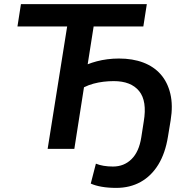

<svg xmlns="http://www.w3.org/2000/svg" viewBox="-20 -725 922 935"><path d="M546 190Q507 190 475.5 184.5Q444 179 422 169L447 72Q464 79 485 82.5Q506 86 530 86Q584 86 620.5 50Q657 14 668 -56L680 -133Q697 -233 657.5 -281.5Q618 -330 534 -330Q509 -330 484 -327Q459 -324 435 -317.5Q411 -311 389 -300L342 0H212L307 -596H65L82 -705H695L678 -596H436L407 -412Q427 -420 451.5 -426.5Q476 -433 503.5 -436.5Q531 -440 559 -440Q626 -440 677.5 -420.5Q729 -401 762.5 -363Q796 -325 809.5 -268.5Q823 -212 811 -139L798 -60Q785 21 751 76.5Q717 132 665 161Q613 190 546 190Z"/></svg>

Font: Nunito Sans 11pt
Style: Bold Italic
Weight: 700
Italic angle: -9°
Version: Version 3.101;gftools[0.9.27]